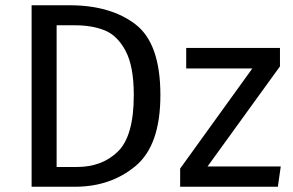

<svg xmlns="http://www.w3.org/2000/svg" viewBox="-20 -709 1111 729"><path d="M589 -348Q589 -157 494.5 -78.5Q400 0 265 0H100V-689H244Q400 -689 494.5 -616.5Q589 -544 589 -348ZM195 -613V-75H272Q368 -75 428 -134Q488 -193 488 -348Q488 -457 457 -515.5Q426 -574 378 -593.5Q330 -613 265 -613ZM1043 -457 768 -77H1046L1035 0H664V-69L938 -449H687V-527H1043Z"/></svg>

Font: FiraGO
Style: Regular
Weight: 400
Designer: bBox Type
Foundry: bBox Type GmbH
Version: Version 1.001;April 20, 2020;FontCreator 12.0.0.2555 64-bit